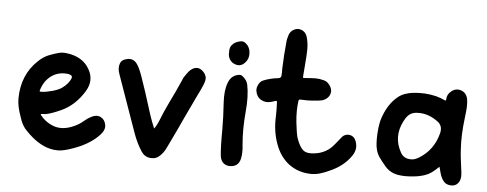

<svg xmlns="http://www.w3.org/2000/svg" viewBox="-49 -825 2471 974"><g transform="rotate(5 1186.5 -337.5)"><path d="M500 -131Q505 -106 480 -79Q438 -34 368 -6Q321 13 287 18Q252 22 214 9Q155 -12 97 -77Q79 -101 71 -129Q50 -184 50 -226Q51 -347 131 -422Q157 -447 185 -458Q214 -469 233.5 -474Q253 -479 274 -476Q356 -466 390 -406Q422 -351 388 -294Q342 -218 271 -186Q220 -163 193 -159Q194 -159 175 -158Q170 -157 170 -156Q169 -155 172 -151Q196 -121 230 -106Q282 -82 347 -113Q370 -123 393 -143Q411 -158 426 -165Q452 -179 473.5 -168.5Q495 -158 500 -131ZM159 -270Q159 -270 166 -270Q188 -271 218.5 -279.5Q249 -288 265 -299Q300 -324 310 -353Q313 -363 303 -368Q292 -373 276 -373Q232 -374 199.5 -347.5Q167 -321 154 -275Q153 -270 159 -270Z M934 -459Q955 -462 973.5 -441.5Q992 -421 986 -397Q983 -383 969.5 -354.5Q956 -326 958 -331Q929 -270 900 -209Q865 -132 834 -69Q821 -41 813.5 -28Q806 -15 793 -2Q773 19 743.5 16.5Q714 14 697 -11Q671 -50 652 -103Q577 -314 550 -392Q538 -424 547 -447Q554 -468 581 -473Q613 -481 633 -453Q646 -435 661 -393Q684 -329 723 -203Q734 -169 749 -134Q762 -151 775 -184Q786 -214 812.5 -269.5Q839 -325 842 -331Q904 -467 866 -386Q879 -414 899 -438Q915 -456 934 -459Z M1204 -257Q1196 -168 1203 -92Q1208 -49 1201 -19Q1190 25 1142 22Q1104 17 1098 -25Q1093 -70 1094 -161Q1094 -221 1089 -295Q1085 -357 1100 -396Q1113 -434 1149 -442Q1163 -445 1171 -439Q1195 -421 1200 -397Q1212 -339 1204 -257ZM1096 -530Q1093 -538 1094 -553Q1092 -581 1111 -597Q1125 -609 1148 -613Q1163 -616 1176 -604Q1196 -587 1197.5 -557.5Q1199 -528 1181 -509Q1161 -486 1135 -493Q1105 -501 1096 -530Z M1380 -107Q1355 -173 1359 -251Q1360 -284 1358 -322Q1358 -330 1350 -327Q1329 -321 1327 -320Q1300 -313 1277 -326Q1254 -339 1249 -370Q1247 -386 1256 -403Q1265 -420 1279 -425Q1312 -439 1357 -444Q1367 -446 1369 -456Q1371 -474 1370 -492Q1372 -560 1379 -628Q1380 -646 1388 -669Q1401 -698 1433 -701Q1466 -699 1478 -669Q1488 -639 1488 -602Q1488 -575 1483.5 -523.5Q1479 -472 1479 -467Q1478 -458 1479.5 -456.5Q1481 -455 1491 -456Q1523 -459 1543.5 -459Q1564 -459 1585 -453Q1602 -449 1614.5 -432.5Q1627 -416 1627 -399Q1624 -364 1586 -351Q1575 -348 1536 -345Q1515 -343 1476 -345Q1467 -346 1466 -337Q1459 -289 1465 -229Q1471 -174 1478 -150Q1485 -130 1492 -117Q1505 -92 1521 -84Q1537 -76 1566 -79Q1599 -82 1626 -97Q1643 -106 1655.5 -119Q1668 -132 1687 -156Q1706 -179 1701 -174Q1718 -192 1740.5 -188Q1763 -184 1772 -161Q1788 -121 1763 -85Q1725 -29 1655 1Q1627 14 1605.5 20Q1584 26 1561 26Q1496 25 1447 -12Q1402 -47 1380 -107Z M2321 -48Q2326 -11 2308 9Q2294 24 2271.5 22Q2249 20 2238 7Q2223 -10 2216 -37Q2215 -42 2208 -67Q2188 -48 2172.5 -36.5Q2157 -25 2139 -19Q2113 -10 2083 -7Q2037 -2 2006 -7Q1963 -13 1936 -44Q1912 -72 1900 -90Q1888 -108 1883 -131Q1878 -153 1879 -195Q1881 -244 1889 -275Q1913 -357 1966 -400Q1996 -424 2043 -429Q2101 -436 2160 -422Q2185 -415 2204 -406Q2213 -401 2212 -411Q2213 -437 2234 -453Q2257 -472 2285 -462Q2313 -451 2318 -418Q2323 -389 2315 -331Q2303 -235 2308 -166Q2309 -134 2321 -48ZM2196 -236Q2206 -274 2178 -295Q2134 -328 2085 -330Q2046 -332 2026 -311Q2015 -300 2005 -280Q1964 -199 2007 -122Q2023 -92 2060 -92Q2078 -91 2101 -105Q2174 -150 2196 -236Z"/></g></svg>

Font: LXGW WenKai & Jojoba
Style: Regular
Weight: 400
Designer: LXGW / Fontworks Inc.
Foundry: LXGW / Fontworks Inc.
Version: Version 1.501;January 22, 2025;FontCreator 15.0.0.2927 64-bi